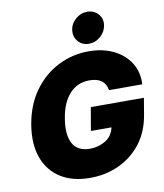

<svg xmlns="http://www.w3.org/2000/svg" viewBox="-103 -1055 978 1148"><g transform="rotate(-10 386.5 -481.0)"><path d="M552.6 -487.2Q547.2 -524.5 520.8 -544.9Q494.3 -565.3 447.4 -565.3Q372.9 -565.3 325.3 -512.6Q277.7 -459.9 262.8 -365.1Q246.8 -269.2 275.9 -215.6Q305 -161.9 380.7 -161.9Q431.1 -161.9 473.9 -187.3Q516.7 -212.7 528.4 -265.6H403.4L427.6 -406.2H750L733 -305.4Q716.6 -206 662.5 -135.5Q608.3 -65 527.5 -27.5Q446.7 9.9 350.9 9.9Q245.7 9.9 173.7 -35.2Q101.6 -80.3 70.7 -163.7Q39.8 -247.2 58.2 -362.2Q78.1 -482.2 139 -566.1Q199.9 -649.9 286.8 -693.5Q373.6 -737.2 471.6 -737.2Q557.5 -737.2 622.9 -705.3Q688.2 -673.3 723.4 -616.8Q758.5 -560.4 754.3 -487.2ZM483 -781.2Q443.5 -781.2 418.5 -809.1Q393.5 -837 397.7 -876.4Q402 -915.8 433.4 -943.7Q464.8 -971.6 504.3 -971.6Q544.7 -971.6 570.5 -943.7Q596.2 -915.8 590.9 -876.4Q585.6 -837 554.5 -809.1Q523.4 -781.2 483 -781.2Z"/></g></svg>

Font: Inter UI Black
Style: Italic
Weight: 900
Italic angle: -9.39999°
Designer: Rasmus Andersson
Foundry: rsms
Version: 3.2;8d6f07862